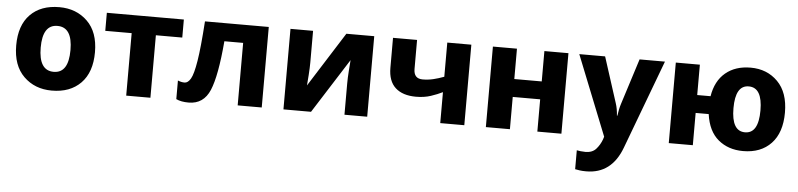

<svg xmlns="http://www.w3.org/2000/svg" viewBox="-46 -811 5422 1304"><g transform="rotate(5 2664.5 -159.5)"><path d="M581 -275Q581 -412 505.5 -485.5Q430 -559 314 -559Q188 -559 116 -485.5Q44 -412 44 -275Q44 -138 119.5 -64Q195 10 311 10Q436 10 508.5 -64Q581 -138 581 -275ZM211 -275Q211 -431 312 -431Q414 -431 414 -275Q414 -118 313 -118Q211 -118 211 -275Z M1163 -426H983V0H818V-426H638V-549H1163Z M1742 0V-549H1307Q1295 -369 1280 -277.5Q1265 -186 1246.5 -154.5Q1228 -123 1205 -123Q1182 -123 1159 -133V-6Q1192 10 1244 10Q1346 10 1388 -89.5Q1430 -189 1450 -426H1578V0Z M2044 -549H1890V0H2078L2315 -373Q2313 -347 2309.5 -299Q2306 -251 2306 -212V0H2461V-549H2271L2035 -176Q2037 -196 2040.5 -247.5Q2044 -299 2044 -333Z M2753 -549H2589V-345Q2589 -254 2638.5 -209Q2688 -164 2779 -164Q2835 -164 2880 -179Q2925 -194 2959 -211V0H3123V-549H2959V-316Q2922 -302 2886.5 -293.5Q2851 -285 2814 -285Q2753 -285 2753 -351Z M3434 -549V-342H3621V-549H3785V0H3621V-220H3434V0H3270V-549Z M3859 -549 4076 -5 4070 14Q4056 52 4030.5 80.5Q4005 109 3958 109Q3941 109 3925 107Q3909 105 3899 103V232Q3913 235 3931 237.5Q3949 240 3975 240Q4148 240 4216 57L4443 -549H4270L4171 -238Q4159 -201 4153 -155H4150Q4147 -202 4135 -238L4035 -549Z M5285 -275Q5285 -412 5212 -485.5Q5139 -559 5027 -559Q4923 -559 4856 -503Q4789 -447 4772 -342H4681V-549H4517V0H4681V-220H4770Q4786 -104 4854.5 -47Q4923 10 5024 10Q5145 10 5215 -64Q5285 -138 5285 -275ZM4934 -275Q4934 -431 5025 -431Q5118 -431 5118 -275Q5118 -118 5026 -118Q4934 -118 4934 -275Z"/></g></svg>

Font: Noto Sans UI Extra
Style: Regular
Weight: 800
Designer: Monotype Design Team
Foundry: Monotype Imaging Inc.
Version: Version 1.901